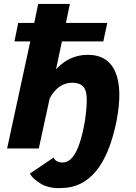

<svg xmlns="http://www.w3.org/2000/svg" viewBox="-20 -750 688 970"><path d="M423 -473Q525 -473 562.5 -387Q600 -301 569 -140Q501 200 288 200Q256 202 228.5 195Q201 188 184 177Q167 166 154 154.5Q141 143 136 135L131 127L251 46Q262 71 297 71Q373 71 409 -138Q426 -254 412 -293Q398 -332 345 -332Q274 -332 231 -253L176 0H16L133 -541H53L72 -634H153L173 -730H333L313 -634H522L502 -541H293L263 -400Q331 -473 423 -473Z"/></svg>

Font: Raleway-v4020 ExtraBold
Style: Italic
Weight: 800
Italic angle: -12°
Designer: Matt McInerney, Pablo Impallari, Rodrigo Fuenzalida
Foundry: Matt McInerney, Pablo Impallari, Rodrigo Fuenzalida
Version: Version 4.020;PS 004.020;hotconv 1.0.88;makeotf.lib2.5.64775